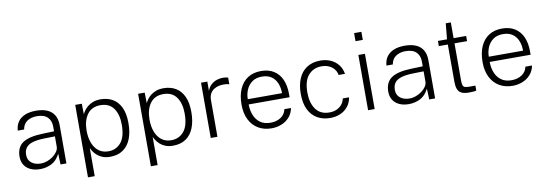

<svg xmlns="http://www.w3.org/2000/svg" viewBox="-63 -1165 5037 1769"><g transform="rotate(-10 2456.0 -280.5)"><path d="M223.5 10Q173 10 135 -7.5Q97 -25 76.2 -57.5Q55.5 -90 55.5 -135.5Q55.5 -222 113.2 -262.8Q171 -303.5 301.5 -307.5L409 -311V-356.5Q409 -411 376.2 -443.5Q343.5 -476 275 -476Q223 -475.5 186.2 -451.5Q149.5 -427.5 140.5 -375.5H81Q84 -422.5 107 -456.5Q130 -490.5 173.2 -508.8Q216.5 -527 278 -527Q338.5 -527 381.5 -508.5Q424.5 -490 447.2 -452.5Q470 -415 470 -359V0H415L411 -101.5Q379.5 -39 329.8 -14.5Q280 10 223.5 10ZM239 -40Q269 -40 298.8 -50.8Q328.5 -61.5 353.5 -80Q378.5 -98.5 393.8 -121.2Q409 -144 409 -168V-264L319 -262Q246.5 -261 202.5 -248.2Q158.5 -235.5 138.2 -209.2Q118 -183 118 -141Q118 -93.5 151.5 -66.8Q185 -40 239 -40Z M643.5 161V-517H705L707 -418Q713.5 -433 726.5 -451.5Q739.5 -470 760.5 -487.2Q781.5 -504.5 811.5 -515.8Q841.5 -527 882 -527Q946 -527 994.5 -499Q1043 -471 1070.2 -413.2Q1097.5 -355.5 1097.5 -267Q1097.5 -181 1072.8 -119Q1048 -57 999.2 -23.5Q950.5 10 878.5 10Q838.5 10 809 -1.5Q779.5 -13 759.2 -30.8Q739 -48.5 726.2 -67.8Q713.5 -87 706.5 -102.5V161ZM871 -42.5Q944.5 -42.5 989.5 -96.5Q1034.5 -150.5 1034.5 -263.5Q1034.5 -359 993.8 -416.5Q953 -474 871 -474Q790 -474 747.8 -416.5Q705.5 -359 705.5 -263.5Q705.5 -200.5 724.2 -150.5Q743 -100.5 780 -71.5Q817 -42.5 871 -42.5Z M1232 161V-517H1293.5L1295.5 -418Q1302 -433 1315 -451.5Q1328 -470 1349 -487.2Q1370 -504.5 1400 -515.8Q1430 -527 1470.5 -527Q1534.5 -527 1583 -499Q1631.5 -471 1658.8 -413.2Q1686 -355.5 1686 -267Q1686 -181 1661.2 -119Q1636.5 -57 1587.8 -23.5Q1539 10 1467 10Q1427 10 1397.5 -1.5Q1368 -13 1347.8 -30.8Q1327.5 -48.5 1314.8 -67.8Q1302 -87 1295 -102.5V161ZM1459.5 -42.5Q1533 -42.5 1578 -96.5Q1623 -150.5 1623 -263.5Q1623 -359 1582.2 -416.5Q1541.5 -474 1459.5 -474Q1378.5 -474 1336.2 -416.5Q1294 -359 1294 -263.5Q1294 -200.5 1312.8 -150.5Q1331.5 -100.5 1368.5 -71.5Q1405.5 -42.5 1459.5 -42.5Z M1820.5 0V-517H1879.5V-430Q1892.5 -466 1916.5 -487.2Q1940.5 -508.5 1969.5 -517.8Q1998.5 -527 2026.5 -527Q2040 -527 2053.5 -525Q2067 -523 2075 -518.5V-457Q2066 -461 2051.2 -462.8Q2036.5 -464.5 2026.5 -464.5Q2002.5 -465.5 1977.5 -460Q1952.5 -454.5 1931 -440.8Q1909.5 -427 1896.2 -403Q1883 -379 1883 -343V0Z M2218 -243.5Q2218 -189.5 2236 -143.8Q2254 -98 2291.8 -70.2Q2329.5 -42.5 2388.5 -42.5Q2444.5 -42.5 2484.8 -69.2Q2525 -96 2534.5 -143.5H2596.5Q2586.5 -92.5 2555.5 -58.2Q2524.5 -24 2481 -7Q2437.5 10 2389 10Q2319.5 10 2266.2 -21Q2213 -52 2183 -111Q2153 -170 2153 -253.5Q2153 -337.5 2180 -399Q2207 -460.5 2258.5 -493.8Q2310 -527 2383 -527Q2452.5 -527 2501.2 -496.8Q2550 -466.5 2575.5 -410Q2601 -353.5 2601 -274.5V-243.5ZM2218.5 -292.5H2539Q2539 -344 2522 -385.5Q2505 -427 2470.2 -451Q2435.5 -475 2382 -475Q2325 -475 2288.8 -447.8Q2252.5 -420.5 2235.2 -378.5Q2218 -336.5 2218.5 -292.5Z M2938.5 -527Q2989 -527 3031.8 -508.5Q3074.5 -490 3103.5 -454.5Q3132.5 -419 3141 -367H3081.5Q3076 -398.5 3057 -422.2Q3038 -446 3007.8 -459.5Q2977.5 -473 2939 -473Q2864 -473 2816.8 -420Q2769.5 -367 2769.5 -257Q2769.5 -160 2812 -100.8Q2854.5 -41.5 2939.5 -41.5Q2978 -41.5 3008 -55.2Q3038 -69 3057 -93Q3076 -117 3081.5 -147.5H3140.5Q3132 -96.5 3103 -61.2Q3074 -26 3031.5 -8Q2989 10 2938.5 10Q2870 10 2818 -19.5Q2766 -49 2736.8 -108.2Q2707.5 -167.5 2707.5 -257Q2707.5 -337.5 2733.5 -398.5Q2759.5 -459.5 2811 -493.2Q2862.5 -527 2938.5 -527Z M3354 -517V0H3292.5V-517ZM3357 -722V-646.5H3289V-722Z M3673 10Q3622.5 10 3584.5 -7.5Q3546.5 -25 3525.8 -57.5Q3505 -90 3505 -135.5Q3505 -222 3562.8 -262.8Q3620.5 -303.5 3751 -307.5L3858.5 -311V-356.5Q3858.5 -411 3825.8 -443.5Q3793 -476 3724.5 -476Q3672.5 -475.5 3635.8 -451.5Q3599 -427.5 3590 -375.5H3530.5Q3533.5 -422.5 3556.5 -456.5Q3579.5 -490.5 3622.8 -508.8Q3666 -527 3727.5 -527Q3788 -527 3831 -508.5Q3874 -490 3896.8 -452.5Q3919.5 -415 3919.5 -359V0H3864.5L3860.5 -101.5Q3829 -39 3779.2 -14.5Q3729.5 10 3673 10ZM3688.5 -40Q3718.5 -40 3748.2 -50.8Q3778 -61.5 3803 -80Q3828 -98.5 3843.2 -121.2Q3858.5 -144 3858.5 -168V-264L3768.5 -262Q3696 -261 3652 -248.2Q3608 -235.5 3587.8 -209.2Q3567.5 -183 3567.5 -141Q3567.5 -93.5 3601 -66.8Q3634.5 -40 3688.5 -40Z M4301 -468.5H4183.5V-121.5Q4183.5 -89 4189.5 -74.2Q4195.5 -59.5 4211.2 -55.5Q4227 -51.5 4256 -51.5H4305.5V-5.5Q4296 -2 4277.8 -0.5Q4259.5 1 4236.5 1Q4191 1 4166 -12Q4141 -25 4131 -51.8Q4121 -78.5 4121 -120V-468.5H4037V-517H4122L4136 -664.5H4183.5V-517H4301Z M4473 -243.5Q4473 -189.5 4491 -143.8Q4509 -98 4546.8 -70.2Q4584.5 -42.5 4643.5 -42.5Q4699.5 -42.5 4739.8 -69.2Q4780 -96 4789.5 -143.5H4851.5Q4841.5 -92.5 4810.5 -58.2Q4779.5 -24 4736 -7Q4692.5 10 4644 10Q4574.5 10 4521.2 -21Q4468 -52 4438 -111Q4408 -170 4408 -253.5Q4408 -337.5 4435 -399Q4462 -460.5 4513.5 -493.8Q4565 -527 4638 -527Q4707.5 -527 4756.2 -496.8Q4805 -466.5 4830.5 -410Q4856 -353.5 4856 -274.5V-243.5ZM4473.5 -292.5H4794Q4794 -344 4777 -385.5Q4760 -427 4725.2 -451Q4690.5 -475 4637 -475Q4580 -475 4543.8 -447.8Q4507.5 -420.5 4490.2 -378.5Q4473 -336.5 4473.5 -292.5Z"/></g></svg>

Font: Public Sans ExtraLight
Style: Regular
Weight: 250
Designer: The Public Sans Project Authors: Dan O. Williams and USWDS (Libre Franklin designed by Pablo Impallari and Rodrigo Fuenz
Version: Version 1.007